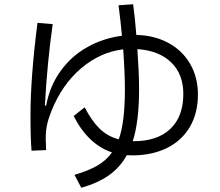

<svg xmlns="http://www.w3.org/2000/svg" viewBox="-20 -837 1040 907"><path d="M915 -391Q915 -303 877.5 -238.5Q840 -174 771 -139Q702 -104 609 -103Q589 -103 579 -104Q547 -46 494.5 -9Q442 28 364 50L332 -11Q397 -30 439.5 -54.5Q482 -79 509 -117Q396 -155 328 -289L380 -330Q413 -266 451 -229Q489 -192 541 -179Q570 -258 570 -415Q570 -490 562 -604Q454 -591 364 -515Q274 -439 223 -313Q208 -275 202 -246.5Q196 -218 196 -181Q196 -168 198 -128L129 -125Q124 -182 124 -292Q124 -471 157 -729L229 -723Q203 -541 192 -338H198Q215 -431 266.5 -502Q318 -573 393.5 -615Q469 -657 556 -668Q551 -728 540 -812L609 -817Q618 -750 624 -672Q709 -670 775 -634.5Q841 -599 878 -535.5Q915 -472 915 -391ZM846 -393Q846 -487 788.5 -542.5Q731 -598 629 -605Q637 -491 637 -417Q637 -261 607 -170H612Q723 -170 784.5 -228Q846 -286 846 -393Z"/></svg>

Font: PlemolJP35 Console
Style: Regular
Weight: 400
Version: v2.0.3; ttfautohint (v1.8.4.7-5d5b-dirty) -l 6 -r 45 -G 200 